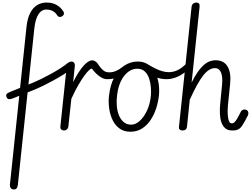

<svg xmlns="http://www.w3.org/2000/svg" viewBox="-20 -1024 1979 1507"><path d="M89 463Q72 463 64.2 451.8Q56.5 440.5 57.5 428.5L188 -813Q195 -879 216.5 -921.2Q238 -963.5 271.2 -983.8Q304.5 -1004 346.5 -1004Q391.5 -1004 425 -984.8Q458.5 -965.5 479 -931.5Q484 -923.5 481 -912.8Q478 -902 466.5 -895.5Q454 -888.5 444.2 -891.8Q434.5 -895 429.5 -902.5Q417 -924.5 395 -936.8Q373 -949 343.5 -949Q305 -949 281 -910.8Q257 -872.5 249.5 -801L120 428.5Q118.5 441 112 452Q105.5 463 89 463ZM80 -251.5Q59.5 -243.5 48 -246.2Q36.5 -249 31 -262.5Q26 -275.5 31.2 -284.5Q36.5 -293.5 61.5 -303.5L242.5 -376.5Q265 -385.5 301.2 -403.2Q337.5 -421 378.2 -443.2Q419 -465.5 455.2 -488.8Q491.5 -512 514 -531.5Q518 -535 526.2 -531.5Q534.5 -528 541 -521Q548 -513.5 549.5 -503Q551 -492.5 538.5 -482Q514.5 -461.5 476.8 -438Q439 -414.5 397.5 -391.8Q356 -369 318.5 -350.8Q281 -332.5 257.5 -323Z M482.5 0Q469 0 460.5 -8Q452 -16 454 -33L504 -506Q506 -523.5 517 -532.2Q528 -541 540.5 -541Q553 -541 561.2 -532Q569.5 -523 567 -502L554 -379.5Q597 -464.5 635.5 -507.5Q674 -550.5 704 -550.5Q715.5 -550.5 726.8 -543.5Q738 -536.5 744.5 -527.5Q751.5 -518 751.5 -510Q751.5 -500.5 744.2 -488.5Q737 -476.5 725 -476.5Q720.5 -476.5 714.8 -479Q709 -481.5 701.5 -485Q695.5 -488 680.2 -474.5Q665 -461 643 -431.2Q621 -401.5 594.5 -355.8Q568 -310 540 -248.5L517 -35Q516 -23 511 -15.2Q506 -7.5 498.5 -3.8Q491 0 482.5 0ZM822 -402.5Q798.5 -402.5 776.5 -415Q754.5 -427.5 735.5 -446Q726 -455.5 717.5 -465.2Q709 -475 701.5 -485Q694 -495 697.5 -506.5Q701 -518 709 -526Q717 -534 727.2 -535.8Q737.5 -537.5 744.5 -527.5Q753 -516 760.2 -505.5Q767.5 -495 775 -486.5Q787.5 -472.5 801.8 -464.2Q816 -456 836 -456Q853.5 -456 869 -460Q884.5 -464 897.5 -470.5Q916.5 -479.5 930.8 -490.8Q945 -502 955 -508.5Q957.5 -510 960.5 -511.2Q963.5 -512.5 967 -513Q972.5 -514 978 -514Q983.5 -514 988 -513Q993.5 -511.5 996.8 -509Q1000 -506.5 997.5 -503.5Q983.5 -483.5 965.8 -462.5Q948 -441.5 921 -426Q902.5 -415.5 878 -409Q853.5 -402.5 822 -402.5Z M1003 10Q954 10 919.8 -14.2Q885.5 -38.5 865.2 -79Q845 -119.5 837.5 -169Q830 -218.5 835 -268.5Q844.5 -356.5 876.8 -417.2Q909 -478 956.8 -509.5Q1004.5 -541 1060 -541Q1108.5 -541 1142.5 -518Q1176.5 -495 1197 -456.2Q1217.5 -417.5 1225 -369.2Q1232.5 -321 1227 -270.5Q1221.5 -221.5 1205.2 -172Q1189 -122.5 1161.5 -81.2Q1134 -40 1094.5 -15Q1055 10 1003 10ZM898 -266.5Q893.5 -227 897.2 -188Q901 -149 914.5 -116.8Q928 -84.5 951.8 -65Q975.5 -45.5 1010.5 -45.5Q1044 -45.5 1076.8 -75Q1109.5 -104.5 1133.5 -155.5Q1157.5 -206.5 1164 -271Q1167 -298.5 1164.5 -334.8Q1162 -371 1151.2 -405.2Q1140.5 -439.5 1117.8 -462Q1095 -484.5 1057.5 -484.5Q997.5 -484.5 952.8 -426Q908 -367.5 898 -266.5ZM1284.5 -402.5Q1241 -402.5 1194.8 -421.2Q1148.5 -440 1099.5 -478Q1090 -485.5 1092.2 -494.2Q1094.5 -503 1102.5 -510Q1110.5 -517 1120.8 -521Q1131 -525 1135.5 -522Q1169.5 -501 1199 -486.5Q1228.5 -472 1254.8 -464.8Q1281 -457.5 1305 -457.5Q1343 -457.5 1377.5 -475.2Q1412 -493 1446.5 -529Q1450.5 -533 1453.8 -525.2Q1457 -517.5 1457.5 -506Q1458 -499.5 1457 -492.8Q1456 -486 1453.5 -480.2Q1451 -474.5 1446.5 -470Q1413 -439 1371.2 -420.8Q1329.5 -402.5 1284.5 -402.5Z M1801 0Q1767.5 0 1747.2 -18Q1727 -36 1717.2 -65.8Q1707.5 -95.5 1706 -132Q1704.5 -168.5 1708 -205L1723 -360.5Q1729 -421.5 1714.5 -455.5Q1700 -489.5 1667.5 -489.5Q1621 -489.5 1575.8 -432.8Q1530.5 -376 1469.5 -241.5L1447.5 -28.5Q1446.5 -18.5 1441.5 -12Q1436.5 -5.5 1429 -2.8Q1421.5 0 1412 0Q1399.5 0 1391.2 -6.8Q1383 -13.5 1384.5 -26.5L1483.5 -969Q1485.5 -988 1496.5 -996Q1507.5 -1004 1521.5 -1004Q1534.5 -1004 1541.5 -996.5Q1548.5 -989 1546.5 -971L1484 -375.5Q1526 -462 1571.5 -506.5Q1617 -551 1672.5 -551Q1736 -551 1765.8 -502.8Q1795.5 -454.5 1786 -362.5L1769 -198Q1767 -179.5 1766.8 -155.5Q1766.5 -131.5 1769 -108.8Q1771.5 -86 1778 -71.2Q1784.5 -56.5 1796 -56.5Q1807.5 -56.5 1813.2 -47Q1819 -37.5 1819.5 -26.5Q1819.5 -16.5 1815 -8.2Q1810.5 0 1801 0ZM1804.5 -56.5Q1812 -56.5 1820.5 -64.5Q1829.5 -73 1841.8 -93.5Q1854 -114 1872 -150.5Q1873.5 -154 1881 -159.2Q1888.5 -164.5 1899.5 -164.5Q1911 -164.5 1919.8 -158Q1928.5 -151.5 1929.5 -137.5Q1930.5 -129.5 1925.8 -118.5Q1921 -107.5 1902 -73Q1890 -52 1880.2 -37.2Q1870.5 -22.5 1859 -14Q1840 0 1809.5 0Q1799 0 1794.2 -9Q1789.5 -18 1789.5 -29Q1789.5 -39.5 1793.5 -48Q1797.5 -56.5 1804.5 -56.5Z"/></svg>

Font: Edu SA Hand Cursive
Style: Regular
Weight: 400
Designer: Tina and Corey Anderson, Eben Sorkin, Mirko Velimirovic
Foundry: Google for Education
Version: Version 2.000